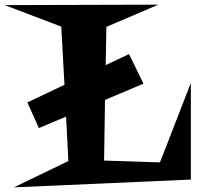

<svg xmlns="http://www.w3.org/2000/svg" viewBox="-110 -806 844 819"><path d="M704.1 -40 -50.8 -6.8 181.6 -119.1 171.9 -308.6 55.7 -259.8 6.8 -369.1 165 -444.3 151.4 -692.4 -89.8 -784.2 565.4 -786.1 343.8 -691.4 340.8 -528.3 440.4 -575.2 502 -449.2 337.9 -379.9 334 -121.1 572.3 -113.3 704.1 -452.1Z"/></svg>

Font: Fontdiner Swanky
Style: Regular
Weight: 400
Designer: Font Diner, Inc
Foundry: Font Diner, Inc
Version: Version 1.001